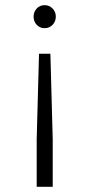

<svg xmlns="http://www.w3.org/2000/svg" viewBox="-20 -538 346 743"><path d="M110 -474Q110 -492 122 -505Q134 -518 153 -518Q171 -518 183.5 -505Q196 -492 196 -474Q196 -455 183.5 -442Q171 -429 153 -429Q134 -429 122 -442Q110 -455 110 -474ZM122 185V0L131 -330H175L184 0V185Z"/></svg>

Font: Radio Canada Condensed Light
Style: Regular
Weight: 300
Width: 3
Designer: Charles Daoud, Etienne Aubert Bonn, Alexandre Saumier Demers, Jacques Le Bailly
Foundry: Radio-Canada
Version: Version 2.104; ttfautohint (v1.8.4.7-5d5b);gftools[0.9.28.de